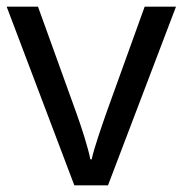

<svg xmlns="http://www.w3.org/2000/svg" viewBox="-20 -556 548 576"><path d="M203 0H304L508 -536H414L300 -220C285 -177 262 -111 255 -78H251C245 -111 224 -176 208 -220L94 -536H0Z"/></svg>

Font: Noto Sans Psalter Pahlavi
Style: Regular
Weight: 400
Designer: Monotype Design Team
Foundry: Monotype Imaging Inc.
Version: Version 2.002